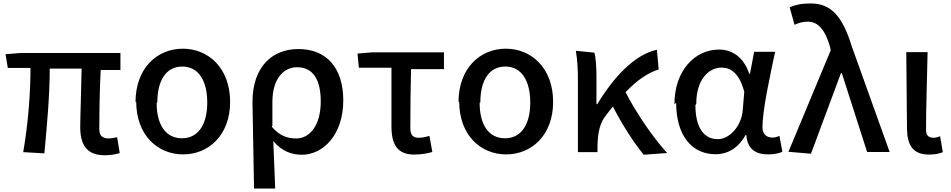

<svg xmlns="http://www.w3.org/2000/svg" viewBox="-20 -846 5488 1108"><path d="M25 -454H156C156 -305 142 -131 114 32L236 39C251 -120 267 -295 267 -450H451C449 -332 443 -166 443 -113C443 -10 481 50 584 50C622 50 651 44 671 37L656 -54C635 -50 620 -47 609 -47C572 -47 553 -61 553 -102C553 -148 554 -320 561 -442H675V-540H96L12 -533Z M766 -260C766 -66 890 45 1037 45C1183 45 1308 -65 1308 -258C1308 -454 1182 -565 1035 -565C887 -565 762 -453 762 -256ZM888 -256C888 -381 938 -462 1032 -462C1126 -462 1176 -380 1176 -254C1176 -129 1125 -48 1030 -48C935 -48 884 -128 884 -252Z M1446 242H1568C1565 145 1561 68 1557 -32C1606 27 1664 47 1722 47C1844 47 1961 -67 1961 -267C1961 -451 1867 -563 1702 -563C1554 -563 1437 -464 1437 -257ZM1552 -120V-259C1552 -390 1616 -458 1694 -458C1790 -458 1831 -382 1831 -260C1831 -123 1768 -47 1690 -47C1644 -47 1597 -58 1548 -115Z M2051 -455H2239V-117C2239 -14 2272 46 2370 46C2411 46 2448 39 2475 31L2458 -62C2436 -55 2416 -51 2396 -51C2365 -51 2348 -65 2348 -106C2348 -207 2349 -326 2352 -447H2542V-544H2128L2043 -537Z M2630 -260C2630 -66 2754 45 2901 45C3047 45 3172 -65 3172 -258C3172 -454 3046 -565 2899 -565C2751 -565 2626 -453 2626 -256ZM2752 -256C2752 -381 2802 -462 2896 -462C2990 -462 3040 -380 3040 -254C3040 -129 2989 -48 2894 -48C2799 -48 2748 -128 2748 -252Z M3303 -553C3313 -497 3315 -433 3315 -386V32H3428V1C3429 -78 3441 -138 3479 -183C3492 -201 3505 -216 3517 -231C3571 -126 3639 -20 3695 47L3830 37C3745 -56 3649 -199 3590 -314C3658 -385 3719 -426 3781 -445L3771 -559C3641 -531 3519 -398 3427 -245H3422V-404C3422 -457 3419 -510 3410 -542Z M3882 -253C3882 -62 3974 44 4109 44C4182 44 4241 7 4283 -67H4287C4292 12 4339 45 4412 45C4450 45 4477 38 4495 30L4478 -62C4465 -56 4451 -52 4438 -52C4405 -52 4380 -71 4380 -110C4380 -210 4422 -400 4453 -547H4332L4308 -420H4304C4270 -521 4201 -560 4129 -560C3994 -560 3872 -443 3872 -244ZM3998 -246C3998 -388 4070 -456 4144 -456C4195 -456 4246 -426 4275 -316L4266 -208C4258 -118 4191 -43 4122 -43C4041 -43 3993 -111 3993 -240Z M4530 30 4660 41 4833 -424H4838L4984 31H5114L4896 -577C4844 -745 4781 -826 4659 -826C4600 -826 4568 -817 4537 -804L4565 -703C4588 -713 4609 -721 4642 -721C4702 -721 4742 -672 4769 -579L4774 -556Z M5214 -110C5214 -12 5245 46 5341 46C5379 46 5401 40 5421 32L5405 -60C5392 -54 5379 -51 5368 -51C5340 -51 5324 -63 5324 -97C5324 -224 5330 -394 5333 -545H5210Z"/></svg>

Font: GenEiGothic-pro-SemiBold
Style: Regular
Weight: 500
Designer: Ryoko NISHIZUKA (kana & ideographs); Paul D. Hunt (Latin, Greek & Cyrillic); Wenlong ZHANG (bopomofo); Sandoll Communica
Foundry: Adobe Systems Incorporated; o_tamon
Version: Version 1.000.140830